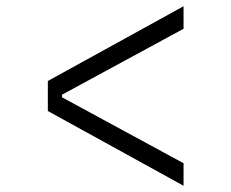

<svg xmlns="http://www.w3.org/2000/svg" viewBox="-20 -657 740 614"><path d="M133 -350V-398L567 -637V-565L178 -354V-350ZM133 -350H178V-346L567 -135V-63L133 -302Z"/></svg>

Font: Martian Mono SemiExpanded ExtraLight
Style: Regular
Weight: 250
Monospace: yes
Version: Version 0.930